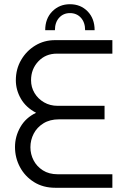

<svg xmlns="http://www.w3.org/2000/svg" viewBox="-20 -889 598 909"><path d="M242 0Q184 0 141 -27Q98 -54 74.5 -98Q51 -142 51 -193Q51 -243 76.5 -287.5Q102 -332 151 -355Q103 -380 79 -421.5Q55 -463 55 -509Q55 -562 80 -605Q105 -648 147 -673.5Q189 -699 241 -699H512V-635H249Q196 -635 161.5 -598.5Q127 -562 127 -509Q127 -476 143.5 -448.5Q160 -421 188.5 -404.5Q217 -388 253 -388H475V-324H259Q216 -324 185.5 -305Q155 -286 139.5 -256Q124 -226 124 -192Q124 -159 139 -130Q154 -101 183 -82.5Q212 -64 253 -64H512V0ZM311 -869Q261 -869 227.5 -835Q194 -801 194 -746H240Q240 -783 260 -805Q280 -827 311 -827Q343 -827 363 -805Q383 -783 383 -746H428Q428 -801 395 -835Q362 -869 311 -869Z"/></svg>

Font: MuseoModerno Light
Style: Regular
Weight: 300
Designer: Pablo Cosgaya, Héctor Gatti, Marcela Romero, and the Authors of The MuseoModerno Project.
Foundry: Omnibus-Type Team
Version: Version 1.001